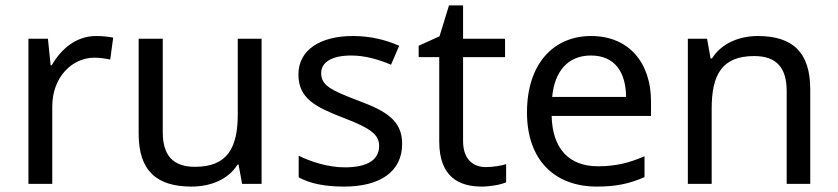

<svg xmlns="http://www.w3.org/2000/svg" viewBox="-20 -679 3093 709"><path d="M335 -546C260 -546 205 -497 171 -438H167L157 -536H85V0H173V-286C173 -394 246 -466 329 -466C347 -466 370 -463 387 -459L398 -540C380 -544 355 -546 335 -546Z M946 -536H858V-257C858 -132 819 -63 700 -63C619 -63 581 -105 581 -191V-536H492V-185C492 -49 558 10 687 10C756 10 822 -15 857 -71H861L874 0H946Z M1465 -148C1465 -234 1406 -269 1304 -307C1201 -346 1166 -364 1166 -409C1166 -449 1205 -474 1277 -474C1329 -474 1379 -459 1424 -440L1454 -510C1404 -532 1348 -546 1283 -546C1163 -546 1082 -495 1082 -404C1082 -316 1144 -284 1248 -244C1353 -204 1380 -180 1380 -140C1380 -92 1342 -61 1253 -61C1190 -61 1125 -83 1083 -104V-24C1124 -2 1176 10 1251 10C1382 10 1465 -44 1465 -148Z M1774 -62C1725 -62 1690 -93 1690 -158V-468H1845V-536H1690V-659H1638L1603 -545L1526 -510V-468H1602V-156C1602 -26 1675 10 1759 10C1791 10 1830 3 1849 -6V-73C1832 -67 1800 -62 1774 -62Z M2163 -546C2021 -546 1926 -440 1926 -264C1926 -85 2031 10 2184 10C2257 10 2305 -1 2360 -25V-102C2304 -78 2256 -65 2188 -65C2081 -65 2020 -130 2017 -251H2384V-304C2384 -450 2300 -546 2163 -546ZM2162 -474C2251 -474 2291 -412 2292 -321H2019C2028 -417 2078 -474 2162 -474Z M2778 -546C2710 -546 2644 -519 2609 -463H2604L2591 -536H2520V0H2608V-278C2608 -403 2646 -472 2765 -472C2847 -472 2885 -429 2885 -343V0H2972V-349C2972 -487 2906 -546 2778 -546Z"/></svg>

Font: Noto Sans Gurmukhi UI
Style: Regular
Weight: 400
Designer: Jelle Bosma - Monotype Design Team
Foundry: Monotype Imaging Inc.
Version: Version 2.004